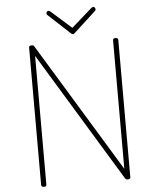

<svg xmlns="http://www.w3.org/2000/svg" viewBox="-75 -1316 1135 1392"><g transform="rotate(-5 492.5 -620.0)"><path d="M187 14Q168 14 168 -1V-1000Q168 -1008 172.5 -1011.5Q177 -1015 186 -1015Q195 -1015 199.5 -1013Q204 -1011 207 -1005L779 -65V-1000Q779 -1008 783.5 -1011.5Q788 -1015 798 -1015Q817 -1015 817 -1000V-1Q817 7 812 10.5Q807 14 799 14Q790 14 786 11.5Q782 9 778 4L206 -937V-1Q206 7 202 10.5Q198 14 187 14ZM656 -1254Q663 -1254 667.5 -1248.5Q672 -1243 672 -1235Q672 -1232 671 -1229.5Q670 -1227 667 -1224L509 -1079Q504 -1074 500.5 -1072Q497 -1070 493 -1070Q489 -1070 485.5 -1072Q482 -1074 477 -1079L320 -1225Q316 -1228 315.5 -1231Q315 -1234 315 -1236Q315 -1244 319.5 -1249Q324 -1254 331 -1254Q334 -1254 337.5 -1252Q341 -1250 344 -1248L493 -1116L643 -1248Q646 -1250 649 -1252Q652 -1254 656 -1254Z"/></g></svg>

Font: Playwrite NG Modern Thin
Style: Regular
Weight: 250
Designer: Veronika Burian, José Scaglione
Foundry: TypeTogether
Version: Version 1.002